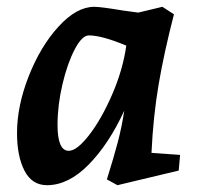

<svg xmlns="http://www.w3.org/2000/svg" viewBox="-20 -531 586 564"><path d="M30 -140Q30 -220 64.5 -307.5Q99 -395 152 -453Q205 -511 257 -511Q276 -511 342 -500L386 -494L457 -511L491 -489Q462 -377 446 -283Q430 -189 425 -82L509 -76L505 -30L325 13L294 -4Q314 -68 326 -113.5Q338 -159 345 -206Q300 -108 240.5 -47.5Q181 13 118 13Q74 13 52 -29.5Q30 -72 30 -140ZM182 -88Q206 -88 242 -134.5Q278 -181 309.5 -253.5Q341 -326 351 -397Q279 -427 241 -427Q221 -427 199.5 -386Q178 -345 163.5 -283.5Q149 -222 149 -164Q149 -88 182 -88Z"/></svg>

Font: Andada Pro
Style: Bold Italic
Weight: 700
Italic angle: -7°
Designer: Carolina Giovagnoli
Foundry: Huerta Tipografica
Version: Version 3.005; ttfautohint (v1.8.4)